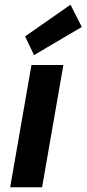

<svg xmlns="http://www.w3.org/2000/svg" viewBox="-20 -792 366 812"><path d="M23 0 113 -517H248L158 0ZM124 -559 86 -638 278 -772 326 -678Z"/></svg>

Font: DM Sans 11pt
Style: Bold Italic
Weight: 700
Italic angle: -10°
Version: Version 4.004;gftools[0.9.30]